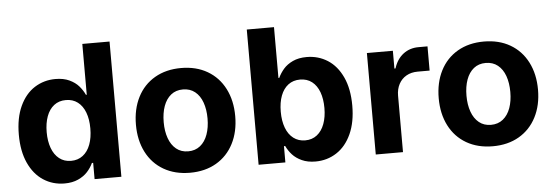

<svg xmlns="http://www.w3.org/2000/svg" viewBox="-48 -873 2970 1029"><g transform="rotate(-5 1436.5 -359.0)"><path d="M40 -272Q40 -362.3 69.3 -425.5Q98.6 -488.8 148.9 -520.8Q199.2 -552.7 261.2 -552.7Q304.7 -552.7 335.9 -538.1Q367.2 -523.4 386.2 -501.5Q405.3 -479.5 417 -454.1H421.4V-727.5H567.9V0H423.8V-87.4H417Q405.3 -62 385.7 -40.5Q366.2 -19 335.2 -4.9Q304.2 9.3 262.2 9.3Q198.7 9.3 148.2 -23.7Q97.7 -56.6 68.8 -120.1Q40 -183.6 40 -272ZM424.8 -272.5Q424.8 -322.3 410.9 -358.9Q397 -395.5 370.6 -415.5Q344.2 -435.5 307.1 -435.5Q269.5 -435.5 243.2 -415Q216.8 -394.5 203.4 -357.7Q189.9 -320.8 189.9 -272.5Q189.9 -224.1 203.6 -187Q217.3 -149.9 243.7 -129.2Q270 -108.4 307.1 -108.4Q343.8 -108.4 370.4 -128.7Q397 -148.9 410.9 -186Q424.8 -223.1 424.8 -272.5Z M669.9 -270.5Q669.9 -354.5 702.4 -418.5Q734.9 -482.4 795.4 -517.6Q856 -552.7 937 -552.7Q1018.1 -552.7 1078.4 -517.6Q1138.7 -482.4 1171.4 -418.5Q1204.1 -354.5 1204.1 -270.5Q1204.1 -187 1171.4 -123.3Q1138.7 -59.6 1078.4 -24.4Q1018.1 10.7 937 10.7Q856 10.7 795.4 -24.4Q734.9 -59.6 702.4 -123.3Q669.9 -187 669.9 -270.5ZM1055.2 -271Q1055.2 -319.8 1041.7 -357.4Q1028.3 -395 1001.7 -416.3Q975.1 -437.5 937 -437.5Q898.9 -437.5 872.6 -416.3Q846.2 -395 832.8 -357.7Q819.3 -320.3 819.3 -271Q819.3 -222.7 832.8 -185.1Q846.2 -147.5 872.6 -126Q898.9 -104.5 937 -104.5Q975.1 -104.5 1001.7 -126Q1028.3 -147.5 1041.7 -185.1Q1055.2 -222.7 1055.2 -271Z M1457 -87.4H1450.2V0H1306.2V-727.5H1452.6V-454.1H1457Q1468.8 -479.5 1487.8 -501.5Q1506.8 -523.4 1538.1 -538.1Q1569.3 -552.7 1612.8 -552.7Q1674.8 -552.7 1725.1 -520.8Q1775.4 -488.8 1804.7 -425.5Q1834 -362.3 1834 -272Q1834 -183.6 1805.2 -120.1Q1776.4 -56.6 1725.8 -23.7Q1675.3 9.3 1611.8 9.3Q1569.8 9.3 1538.8 -4.9Q1507.8 -19 1488.3 -40.5Q1468.8 -62 1457 -87.4ZM1684.1 -272.5Q1684.1 -320.8 1670.7 -357.7Q1657.2 -394.5 1630.9 -415Q1604.5 -435.5 1566.9 -435.5Q1529.8 -435.5 1503.4 -415.5Q1477.1 -395.5 1463.1 -358.9Q1449.2 -322.3 1449.2 -272.5Q1449.2 -223.1 1463.1 -186Q1477.1 -148.9 1503.7 -128.7Q1530.3 -108.4 1566.9 -108.4Q1604 -108.4 1630.4 -129.2Q1656.7 -149.9 1670.4 -187Q1684.1 -224.1 1684.1 -272.5Z M1936.5 -545.9H2076.2V-450.2H2082Q2097.7 -500 2132.6 -526.6Q2167.5 -553.2 2214.8 -553.2H2263.2V-422.9H2198.7Q2164.1 -422.9 2137.9 -408Q2111.8 -393.1 2097.4 -366Q2083 -338.9 2083 -303.7V0H1936.5Z M2298.8 -270.5Q2298.8 -354.5 2331.3 -418.5Q2363.8 -482.4 2424.3 -517.6Q2484.9 -552.7 2565.9 -552.7Q2647 -552.7 2707.3 -517.6Q2767.6 -482.4 2800.3 -418.5Q2833 -354.5 2833 -270.5Q2833 -187 2800.3 -123.3Q2767.6 -59.6 2707.3 -24.4Q2647 10.7 2565.9 10.7Q2484.9 10.7 2424.3 -24.4Q2363.8 -59.6 2331.3 -123.3Q2298.8 -187 2298.8 -270.5ZM2684.1 -271Q2684.1 -319.8 2670.7 -357.4Q2657.2 -395 2630.6 -416.3Q2604 -437.5 2565.9 -437.5Q2527.8 -437.5 2501.5 -416.3Q2475.1 -395 2461.7 -357.7Q2448.2 -320.3 2448.2 -271Q2448.2 -222.7 2461.7 -185.1Q2475.1 -147.5 2501.5 -126Q2527.8 -104.5 2565.9 -104.5Q2604 -104.5 2630.6 -126Q2657.2 -147.5 2670.7 -185.1Q2684.1 -222.7 2684.1 -271Z"/></g></svg>

Font: Inter RS Variable
Style: Regular
Weight: 400
Designer: Rasmus Andersson (customised by Maria Ramos and Noel Pretorius)
Foundry: rsms
Version: Version 3.001;Glyphs 3.2.3 (3260)